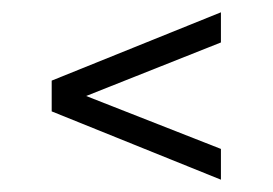

<svg xmlns="http://www.w3.org/2000/svg" viewBox="-20 -388 444 312"><path d="M339 -368V-319L120 -232L339 -146V-96L64 -207V-257Z"/></svg>

Font: Katibeh
Style: Regular
Weight: 400
Designer: Arabic design by Kourosh Beigpour, Latin design by Eduardo Tunni, engineering by Lasse Fister
Version: Version 1.000